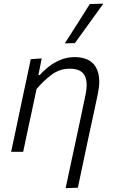

<svg xmlns="http://www.w3.org/2000/svg" viewBox="-20 -812 610 1027"><path d="M331 194.5Q342 144 355.5 80Q369 16 384.5 -55Q397.5 -116 411 -179Q424 -241.5 437 -302.5Q443.5 -332.5 443.5 -356.5Q443.5 -387 433 -407.5Q414 -444.5 353 -444.5Q299.5 -444.5 257 -413Q214.5 -381.5 175.5 -336L150.5 -218Q137.5 -158 126.5 -106.8Q115.5 -55.5 104 0H39.5Q51.5 -56 62.5 -107.5Q73.5 -159 86 -219.5L96.5 -269.5Q106.5 -316.5 119 -374.5Q131 -432.5 144.5 -495.5L203 -499.5L185.5 -410.5H193Q210 -431 237.8 -453.2Q265.5 -475.5 301.5 -491Q337.5 -506.5 379 -506.5Q459.5 -506.5 491.5 -455Q511 -423 511 -375.5Q511 -347 504 -313Q493 -261 483.8 -217.5Q474.5 -174 467 -140.5L449 -56.5Q435.5 7 422.5 68.5Q409.5 130 396.5 192ZM326.5 -580Q361 -633.5 394.5 -686Q427.5 -738.5 460.5 -790.5L533 -792.5Q494.5 -739 456.5 -686.5L380.5 -581.5Z"/></svg>

Font: Heraclito Light
Style: Italic
Weight: 300
Italic angle: -12°
Designer: Kostas Bartsokas (font) & Cristiano Sobral (main changes)
Foundry: Kostas Bartsokas (font) & Cristiano Sobral (main changes)
Version: Version 1.00;July 8, 2020;FontCreator 13.0.0.2655 64-bit